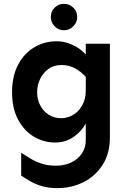

<svg xmlns="http://www.w3.org/2000/svg" viewBox="-20 -718 661 987"><path d="M274.4 249Q231.4 249 198.7 239.7Q166 230.5 139.6 215.8Q113.3 201.2 88.9 184.6V67.4Q111.3 81.1 136.2 96.7Q161.1 112.3 193.4 123Q225.6 133.8 266.6 133.8Q311.5 133.8 346.2 117.2Q380.9 100.6 400.9 70.8Q420.9 41 420.9 2.9V-83Q399.4 -43 358.4 -14.2Q317.4 14.6 262.7 14.6Q204.1 14.6 153.8 -15.6Q103.5 -45.9 72.8 -103.5Q42 -161.1 42 -243.2Q42 -326.2 72.8 -384.8Q103.5 -443.4 155.8 -474.6Q208 -505.9 271.5 -505.9Q312.5 -505.9 353 -487.3Q393.6 -468.8 420.9 -437.5V-493.2H544.9V-12.7Q544.9 70.3 507.8 128.9Q470.7 187.5 409.2 218.3Q347.7 249 274.4 249ZM293.9 -110.4Q327.1 -110.4 356 -127.4Q384.8 -144.5 402.8 -176.8Q420.9 -209 420.9 -252.9V-323.2Q394.5 -351.6 363.8 -367.7Q333 -383.8 296.9 -383.8Q257.8 -383.8 230 -364.3Q202.1 -344.7 186.5 -312.5Q170.9 -280.3 170.9 -243.2Q170.9 -207 186.5 -176.8Q202.1 -146.5 230 -128.4Q257.8 -110.4 293.9 -110.4ZM308.6 -562.5Q280.3 -562.5 260.7 -583Q241.2 -603.5 241.2 -629.9Q241.2 -659.2 260.7 -678.7Q280.3 -698.2 308.6 -698.2Q336.9 -698.2 356.9 -678.7Q377 -659.2 377 -629.9Q377 -603.5 356.9 -583Q336.9 -562.5 308.6 -562.5Z"/></svg>

Font: Sen
Style: Bold
Weight: 700
Designer: Kosal Sen, Philatype
Foundry: Philatype
Version: Version 2.000;gftools[0.9.31]